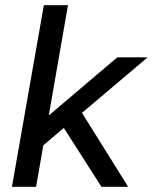

<svg xmlns="http://www.w3.org/2000/svg" viewBox="-20 -720 589 740"><path d="M296 -285 474 0H371L226 -227L147 -160L119 0H26L149 -700H242L168 -275L432 -499H549Z"/></svg>

Font: Bai Jamjuree Medium
Style: Italic
Weight: 500
Italic angle: -10°
Version: Version 1.000; ttfautohint (v1.6)